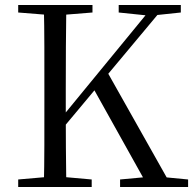

<svg xmlns="http://www.w3.org/2000/svg" viewBox="-20 -748 772 768"><path d="M155.3 0Q157.3 -83.6 157.4 -167.7Q157.5 -251.7 157.5 -336.8V-391.1Q157.5 -476.1 157.4 -560.4Q157.3 -644.8 155.3 -728H245.3Q244.1 -645.2 243.6 -560.7Q243.1 -476.1 243.1 -391.1V-284.2Q243.1 -231.3 243.6 -157.7Q244.1 -84.1 245.3 0ZM52.8 0V-30.1L190.9 -42.1H212.3L346.8 -30.1V0ZM52.8 -698V-728H349.9V-698L212.3 -686.9H190.9ZM460.3 0V-30.1L590.3 -42.1H608.2L732.4 -30.1V0ZM454.8 -698V-728H703.3V-698L598.6 -686.9L577.9 -685.2ZM198.9 -196.5 195.4 -251.5H205.5L223.6 -274.4L595.8 -728H642.9ZM573.4 0 349.5 -401.4 405.2 -467.1 668.3 0Z"/></svg>

Font: Early Summer Mincho VF
Style: Regular
Weight: 250
Designer: GuiWonder
Version: Version 1.002